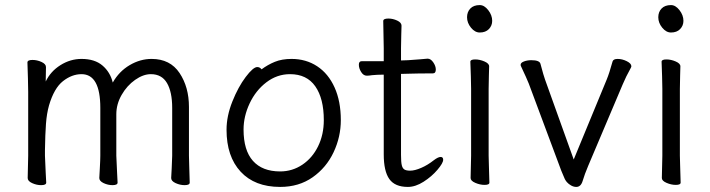

<svg xmlns="http://www.w3.org/2000/svg" viewBox="-20 -718 2794 756"><path d="M574 -426Q544 -426 512 -403.5Q480 -381 459 -344.5Q438 -308 438 -268V-105Q438 -102 441 -39L443 1Q443 11 423 11Q405 11 388 3Q371 -5 371 -17L373 -54Q375 -90 375 -105V-293Q375 -426 301 -426Q263 -426 228 -398.5Q193 -371 173 -303Q164 -271 161 -230.5Q158 -190 157 -127V-105Q157 -100 160 -37Q162 -7 162 1Q162 11 142 11Q124 11 106.5 3Q89 -5 89 -17L91 -105V-356L90 -409L88 -472Q88 -482 108 -482Q126 -482 143.5 -474Q161 -466 161 -454L160 -397Q179 -437 218 -461.5Q257 -486 301 -486Q353 -486 383.5 -460Q414 -434 424 -393Q449 -437 490.5 -461.5Q532 -486 577 -486Q650 -486 687 -430.5Q724 -375 724 -297V-105L725 -67L727 1Q727 11 707 11Q689 11 671.5 3Q654 -5 654 -17L656 -54Q658 -90 658 -105V-293Q658 -356 637.5 -391Q617 -426 574 -426Z M1128 -486Q1185 -486 1229 -457Q1273 -428 1297.5 -373.5Q1322 -319 1322 -245Q1322 -179 1293.5 -118.5Q1265 -58 1211 -20Q1157 18 1083 18Q983 18 927.5 -42Q872 -102 872 -207Q872 -261 895 -318.5Q918 -376 947.5 -415Q977 -454 993 -454Q1003 -454 1010 -445Q1034 -463 1062 -474.5Q1090 -486 1128 -486ZM1255 -245Q1255 -330 1221.5 -378Q1188 -426 1122 -426Q1071 -426 1029 -394Q987 -362 963 -311Q939 -260 939 -208Q939 -126 976 -84.5Q1013 -43 1083 -43Q1131 -43 1170.5 -69.5Q1210 -96 1232.5 -142Q1255 -188 1255 -245Z M1445 -422Q1433 -420 1425 -420H1424Q1411 -420 1402 -434.5Q1393 -449 1393 -463Q1393 -477 1404 -477H1491V-528L1489 -635Q1489 -645 1509 -645Q1527 -645 1544 -637Q1561 -629 1561 -617Q1561 -596 1560 -581L1559 -528V-480L1587 -481Q1615 -483 1634.5 -484.5Q1654 -486 1663 -487H1664Q1676 -487 1686 -472.5Q1696 -458 1696 -444Q1696 -429 1684 -429Q1624 -429 1598 -428L1559 -427V-108Q1559 -80 1562 -67.5Q1565 -55 1572.5 -50.5Q1580 -46 1595 -46Q1613 -46 1638.5 -57Q1664 -68 1688 -87Q1705 -100 1715 -100Q1725 -100 1725 -89Q1725 -76 1702.5 -49.5Q1680 -23 1648 -2.5Q1616 18 1586 18Q1535 18 1513 -13Q1491 -44 1491 -110V-424H1486Q1467 -424 1445 -422Z M1869 -590Q1850 -590 1834.5 -609Q1819 -628 1819 -650Q1819 -671 1832 -684.5Q1845 -698 1869 -698Q1887 -698 1902.5 -678Q1918 -658 1918 -636Q1918 -617 1905 -603.5Q1892 -590 1869 -590ZM1834 -417 1832 -475Q1832 -484 1851 -484Q1869 -484 1887.5 -476Q1906 -468 1906 -457Q1906 -436 1905 -421L1904 -368V-105L1905 -67L1907 1Q1907 10 1888 10Q1870 10 1851.5 2Q1833 -6 1833 -17L1835 -105V-368Z M2392 -476Q2395 -486 2412 -486Q2430 -486 2448 -477Q2466 -468 2466 -457Q2466 -455 2464 -451Q2444 -415 2432 -386L2296 -65Q2282 -32 2274 -5Q2267 18 2249 18Q2239 18 2229 12.5Q2219 7 2212 -1Q2207 -7 2204 -13Q2201 -19 2198 -27L2190 -46L2062 -389Q2055 -407 2031 -458Q2030 -460 2030 -463Q2030 -471 2043 -476Q2056 -481 2072 -481Q2104 -481 2108 -467Q2121 -418 2126 -405L2239 -90L2369 -405Q2379 -429 2392 -476Z M2622 -590Q2603 -590 2587.5 -609Q2572 -628 2572 -650Q2572 -671 2585 -684.5Q2598 -698 2622 -698Q2640 -698 2655.5 -678Q2671 -658 2671 -636Q2671 -617 2658 -603.5Q2645 -590 2622 -590ZM2587 -417 2585 -475Q2585 -484 2604 -484Q2622 -484 2640.5 -476Q2659 -468 2659 -457Q2659 -436 2658 -421L2657 -368V-105L2658 -67L2660 1Q2660 10 2641 10Q2623 10 2604.5 2Q2586 -6 2586 -17L2588 -105V-368Z"/></svg>

Font: Iansui
Style: Regular
Weight: 400
Designer: But Ko / Fontworks Inc.
Foundry: zi-hi.com / Fontworks Inc.
Version: Version 1.002